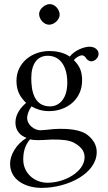

<svg xmlns="http://www.w3.org/2000/svg" viewBox="-20 -667 523 933"><path d="M170 -599C170 -573 194 -547 218 -547C246 -547 270 -573.9 270 -595C270 -619 249 -647 222 -647C198 -647 170 -623 170 -599ZM307 -266C307 -177 259 -150 224 -150C144 -150 132 -227 132 -288C132 -355 160 -396 212 -396C272 -396 307 -345 307 -266ZM126 10C136 13 152 14 164 14C194 14 221 11 234 11C282 11 314 13 342 28C379 49 391 72 391 97C391 166 297 221 211 221C147 221 93 174 93 109C93 77 98 43 126 10ZM423 -369C441 -369 459 -386 459 -405C459 -425 441 -440 415 -440C390 -440 344 -424 319 -392C308 -400 276 -419 220 -419C135 -419 60 -362 60 -274C60 -223 80 -193 107 -167C80 -144 55 -112 55 -71C55 -31 80 -7 109 3C58 34 29 87 29 128C29 211 109 246 182 246C311 246 450 175 450 72C450 41 436 14 408 -9C371 -40 304 -41 269 -41C252 -41 228 -39 205 -36C191 -35 181 -34 176 -34C148 -34 112 -59 112 -94C112 -113 122 -134 133 -150C156 -137 182 -127 219 -127C303 -127 379 -183 379 -276C379 -321 367 -346 339 -375C346 -385 366 -398 378 -398C385 -398 391 -395 397 -386C401 -378 413 -369 423 -369Z"/></svg>

Font: Libertinus Serif Display
Style: Regular
Weight: 400
Designer: Philipp H. Poll
Foundry: Khaled Hosny
Version: Version 6.1